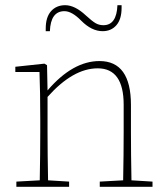

<svg xmlns="http://www.w3.org/2000/svg" viewBox="-20 -719 644 739"><path d="M448 -699V-689Q448 -645 428 -622Q408 -599 375 -599Q333 -599 293 -639Q257 -676 228 -676Q175 -676 172 -599H156V-609Q156 -653 176.5 -676Q197 -699 231 -699Q268 -699 310 -660Q334 -638 347.5 -630Q361 -622 378 -622Q429 -622 432 -699ZM486 -25 567 -20V0H364V-20L454 -25Q456 -127 456 -210V-316Q456 -456 356 -456Q261 -456 163 -346V-210Q163 -127 165 -25L246 -20V0H43V-20L133 -25Q135 -129 135 -210V-255Q135 -366 132 -442H39V-462L151 -474L161 -468L163 -371Q260 -484 363 -484Q484 -484 484 -315V-210Q484 -127 486 -25Z"/></svg>

Font: TypoPRO Source Serif Pro
Style: Regular
Weight: 200
Designer: Frank Grießhammer
Foundry: Adobe Systems Incorporated
Version: Version 1.017;PS (version unavailable);hotconv 1.0.79;makeot